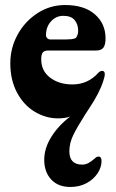

<svg xmlns="http://www.w3.org/2000/svg" viewBox="-20 -457 463 764"><path d="M156 179Q156 133 184 88Q212 43 259 7Q238 14 211 14Q162 14 118 -12.5Q74 -39 47.5 -89Q21 -139 21 -205Q21 -266 50 -319Q79 -372 129 -404.5Q179 -437 239 -437Q315 -437 357.5 -400Q400 -363 400 -304Q400 -279 391.5 -267.5Q383 -256 362 -256H171Q157 -256 150.5 -248.5Q144 -241 144 -221Q144 -175 179.5 -148Q215 -121 268 -121Q330 -121 372 -168Q379 -175 386 -175Q397 -175 397 -162Q397 -153 391 -135Q376 -87 335 -26L320 -3Q288 47 272 79.5Q256 112 256 145Q256 198 307 198Q320 198 331.5 192Q343 186 359 172Q365 166 372 166Q384 166 384 184Q384 209 368 233Q352 257 324 272Q296 287 260 287Q211 287 183.5 257Q156 227 156 179ZM224 -300Q229 -300 242 -300Q255 -300 264 -301Q273 -302 280 -305Q284 -307 287.5 -315.5Q291 -324 291 -335Q291 -360 277 -377Q263 -394 232 -394Q203 -394 183 -372Q163 -350 163 -317Q163 -310 168 -305Q173 -300 180 -300Z"/></svg>

Font: EB Garamond ExtraBold
Style: Regular
Weight: 800
Designer: Georg Duffner and Octavio Pardo
Foundry: Georg Duffner
Version: Version 1.000